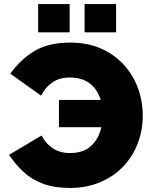

<svg xmlns="http://www.w3.org/2000/svg" viewBox="-20 -925 749 951"><path d="M325 6Q249 6 193 -15Q137 -36 96.5 -73.5Q56 -111 25 -158L186 -254Q205 -216 240 -191.5Q275 -167 327 -167Q394 -167 432 -203Q470 -239 482 -295H272V-430H479Q464 -480 426 -510.5Q388 -541 326 -541Q273 -541 237.5 -515.5Q202 -490 184 -451L31 -560Q79 -628 148.5 -671Q218 -714 329 -714Q414 -714 480.5 -684.5Q547 -655 593 -604.5Q639 -554 663 -489Q687 -424 687 -352Q687 -279 662 -214Q637 -149 589.5 -99.5Q542 -50 475 -22Q408 6 325 6ZM169 -765V-905H325V-765ZM399 -765V-905H555V-765Z"/></svg>

Font: Raleway Black
Style: Regular
Weight: 900
Designer: Matt McInerney, Pablo Impallari, Rodrigo Fuenzalida
Foundry: Matt McInerney, Pablo Impallari, Rodrigo Fuenzalida
Version: Version 4.026